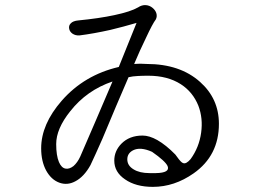

<svg xmlns="http://www.w3.org/2000/svg" viewBox="-20 -770 1040 749"><path d="M286.1 -690.4Q264.6 -688.5 255.9 -678.7Q247.1 -669.9 250 -657.2Q252 -646.5 262.7 -638.7Q274.4 -630.9 290 -631.8Q344.7 -638.7 410.2 -653.3Q462.9 -666 512.7 -680.7L443.4 -508.8Q308.6 -477.5 220.7 -377Q140.6 -285.2 140.6 -191.4Q140.6 -140.6 160.2 -104.5Q179.7 -69.3 210.9 -57.6Q242.2 -45.9 273.4 -62.5Q307.6 -80.1 333 -126Q350.6 -163.1 379.9 -229.5Q397.5 -270.5 433.6 -357.4L481.4 -468.8Q498 -472.7 518.6 -473.6Q535.2 -474.6 558.6 -474.6Q633.8 -474.6 685.5 -441.4Q732.4 -411.1 753.9 -357.4Q772.5 -308.6 764.6 -252Q756.8 -195.3 723.6 -149.4Q706.1 -128.9 694.3 -133.8Q686.5 -135.7 669.9 -159.2L664.1 -167Q627.9 -204.1 593.8 -223.6Q562.5 -241.2 536.1 -241.2Q484.4 -241.2 453.1 -209Q425.8 -180.7 425.8 -143.6Q425.8 -98.6 467.8 -70.3Q509.8 -41 576.2 -41Q660.2 -41 735.4 -93.8Q834 -163.1 834 -287.1Q834 -384.8 760.7 -450.2Q682.6 -520.5 551.8 -520.5Q540 -521.5 527.3 -521.5Q519.5 -521.5 503.9 -520.5L502.9 -519.5Q525.4 -573.2 549.8 -623Q575.2 -677.7 587.9 -694.3Q593.8 -706.1 589.8 -718.8Q585.9 -730.5 575.2 -739.3Q563.5 -749 548.8 -750Q533.2 -751 518.6 -741.2Q490.2 -724.6 425.8 -710.9Q366.2 -698.2 286.1 -690.4ZM199.2 -208Q199.2 -267.6 253.9 -335.9Q318.4 -418 418.9 -452.1Q389.6 -383.8 352.5 -296.9Q328.1 -241.2 293 -159.2Q282.2 -135.7 266.6 -122.1Q250 -109.4 235.4 -112.3Q219.7 -115.2 210 -137.7Q199.2 -163.1 199.2 -208ZM587.9 -94.7H563.5Q524.4 -94.7 501 -109.4Q476.6 -124 476.6 -148.4Q476.6 -171.9 499 -183.6Q527.3 -198.2 573.2 -177.7Q625 -141.6 633.8 -122.1Q644.5 -95.7 587.9 -94.7Z"/></svg>

Font: Gulim
Style: Regular
Weight: 400
Version: Version 2.21